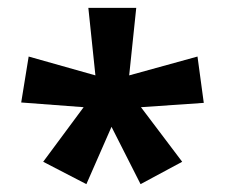

<svg xmlns="http://www.w3.org/2000/svg" viewBox="-20 -820 573 489"><path d="M327 -800 309 -628 483 -676 499 -558 339 -547 444 -408 338 -351 264 -497 200 -351 90 -408 193 -547 34 -559 53 -676 223 -628 205 -800Z"/></svg>

Font: Noto Sans Tamil Condensed
Style: Bold
Weight: 700
Width: 3
Designer: Jelle Bosma - Monotype Design Team
Foundry: Monotype Imaging Inc.
Version: Version 2.004; ttfautohint (v1.8.4.7-5d5b)